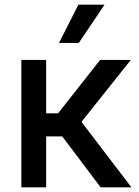

<svg xmlns="http://www.w3.org/2000/svg" viewBox="-20 -802 593 822"><path d="M542.6 0H410.9L246.4 -218H177.6V0H71.4V-545.5H177.6V-316.8H228.7L408.7 -545.5H540.1L328.8 -280.2ZM317.5 -618.3H232.6L315.7 -782H427.6Z"/></svg>

Font: Linik Sans Medium
Style: Regular
Weight: 500
Designer: Rasmus Andersson (font), Cristiano Sobral (main changes)
Foundry: rsms
Version: Version 3.018;June 1, 2022;FontCreator 14.0.0.2814 64-bit; t